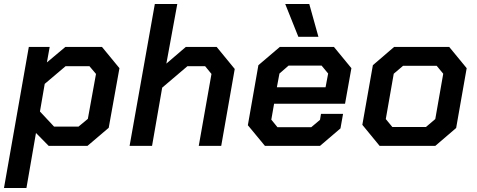

<svg xmlns="http://www.w3.org/2000/svg" viewBox="-36 -734 2398 966"><path d="M109 -498H214L200 -420L293 -498H477L565 -391L511 -91L404 0H209L145 -65L97 212H-16ZM359 -97 406 -136 447 -362 414 -401H294L189 -312L165 -173L236 -97Z M743 -714H856L801 -414L899 -498H1054L1145 -387L1077 0H964L1028 -362L996 -401H907L780 -293L729 0H616Z M1211 -104 1264 -406 1372 -498H1644L1732 -391L1700 -212H1343L1329 -132L1360 -94H1530L1574 -131L1579 -161H1690L1677 -88L1574 0H1297ZM1602 -295 1615 -364 1582 -404H1416L1370 -364L1357 -295ZM1399 -714H1520L1566 -549H1465Z M1787 -106 1840 -406 1947 -498H2224L2312 -391L2259 -90L2154 0H1874ZM2107 -95 2154 -135 2194 -363 2161 -403H1992L1945 -363L1905 -135L1938 -95Z"/></svg>

Font: Chakra Petch SemiBold
Style: Italic
Weight: 600
Italic angle: -10°
Designer: Katatrad Aksorn Co.,Ltd.
Foundry: Cadson Demak Co.,Ltd.
Version: Version 1.000; ttfautohint (v1.6)